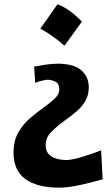

<svg xmlns="http://www.w3.org/2000/svg" viewBox="-20 -634 500 887"><path d="M245.7 -614.4Q275.8 -603.1 304 -582.2Q332.2 -561.2 358.5 -534.4Q318.2 -478 277.9 -422.7Q253.2 -444.7 225.6 -464.5Q197.9 -484.4 166.2 -501.6Q186.6 -530.6 206.5 -558.5Q226.4 -586.5 245.7 -614.4ZM252 232.9Q152.3 232.9 97.4 193.4Q42.5 153.8 42.5 70.8Q42.5 17.1 64.2 -21.2Q85.9 -59.6 117.9 -87.2Q149.9 -114.7 179.7 -135.7Q210 -157.7 231.9 -177.7Q253.9 -197.8 253.9 -221.7Q253.9 -247.1 237.1 -256.1Q220.2 -265.1 200.2 -265.6Q190.9 -265.6 173.8 -261.2Q156.7 -256.8 142.6 -251.5L137.7 -326.2Q156.7 -330.1 188.7 -335Q220.7 -339.8 246.1 -339.8Q319.8 -339.8 355 -309.8Q390.1 -279.8 390.1 -230.5Q390.1 -194.3 374.3 -167.5Q358.4 -140.6 333.3 -119.1Q308.1 -97.7 279.8 -77.6Q245.6 -52.7 218.3 -26.1Q190.9 0.5 190.9 37.6Q190.9 70.3 215.8 87.4Q240.7 104.5 286.6 105.5Q307.1 105.5 352.5 92.8Q397.9 80.1 447.3 60.5L454.1 194.3Q430.7 201.2 395.3 210.2Q359.9 219.2 322 226.1Q284.2 232.9 252 232.9Z"/></svg>

Font: Pinar-FD Bold
Style: Regular
Weight: 700
Designer: Amin Abedi
Version: Version 3.000